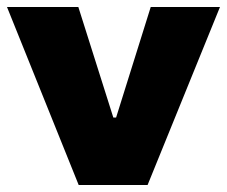

<svg xmlns="http://www.w3.org/2000/svg" viewBox="-36 -529 649 549"><path d="M189 0 -16 -509H188L288 -193H296L395 -509H593L386 0Z"/></svg>

Font: Nunito Sans 6pt Black
Style: Regular
Weight: 900
Version: Version 3.101;gftools[0.9.27]